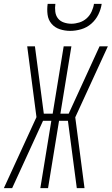

<svg xmlns="http://www.w3.org/2000/svg" viewBox="-35 -975 579 995"><path d="M403 0H363L317 -349H271L214 0H174L231 -349H188L78 -109L28 0H-15L154 -368L106 -735H146L192 -386H238L295 -735H335L278 -386H321L481 -735H524L355 -367ZM329 -815Q301 -815 275 -823.5Q249 -832 232 -852Q215 -872 211.5 -899.5Q208 -927 212 -955H252Q249 -935 251.5 -914.5Q254 -894 265.5 -879.5Q277 -865 296 -858.5Q315 -852 335 -852Q355 -852 376 -858.5Q397 -865 413.5 -879.5Q430 -894 439.5 -914.5Q449 -935 452 -955H492Q488 -927 474.5 -899.5Q461 -872 438 -852Q415 -832 386 -823.5Q357 -815 329 -815Z"/></svg>

Font: Iosevka SS18 Extralight
Style: Italic
Weight: 200
Italic angle: -9°
Monospace: yes
Designer: Belleve Invis
Foundry: Belleve Invis
Version: Version 25.1.1; ttfautohint (v1.8.4)